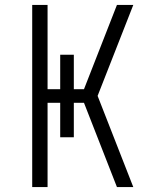

<svg xmlns="http://www.w3.org/2000/svg" viewBox="-20 -755 640 775"><path d="M452 0 319 -340H278V-201H223V-340H172V0H110V-735H172V-395H223V-534H278V-395H319L452 -735H518L374 -368L518 0Z"/></svg>

Font: Iosevka Light Extended
Style: Regular
Weight: 300
Width: 7
Monospace: yes
Designer: Belleve Invis
Foundry: Belleve Invis
Version: Version 32.5.0; ttfautohint (v1.8.4)